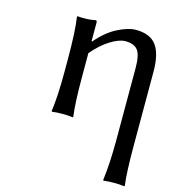

<svg xmlns="http://www.w3.org/2000/svg" viewBox="-103 -523 747 843"><g transform="rotate(15 270.5 -101.5)"><path d="M379.9 -379.9Q351.6 -379.9 312 -355.2Q272.5 -330.6 235.8 -287.1V-180.2Q235.8 -60.5 244.1 0L242.2 2.9Q223.6 0 194.8 0Q166 0 147.9 2.9L146 0Q155.8 -67.9 155.8 -180.2V-233.9Q155.8 -366.7 146 -428.2L147.9 -431.2Q193.4 -427.2 230 -435.1Q235.8 -435.1 235.8 -424.8V-342.8L237.8 -339.8Q281.2 -391.1 329.1 -415.5Q377 -439.9 411.1 -439.9Q476.6 -439.9 504.9 -401.4Q533.2 -362.8 533.2 -282.2V54.2Q533.2 176.8 541 233.9L539.1 236.8Q520.5 233.9 492.2 233.9Q462.9 233.9 444.8 236.8L442.9 233.9Q453.1 152.3 453.1 54.2V-277.8Q453.1 -336.4 436.3 -358.2Q419.4 -379.9 379.9 -379.9Z"/></g></svg>

Font: Linear Smooth
Style: Regular
Weight: 400
Designer: Philipp H. Poll, Flanker
Foundry: Philipp H. Poll, reworked by Flanker
Version: Version 1.061 | FøM Fix